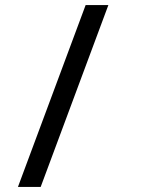

<svg xmlns="http://www.w3.org/2000/svg" viewBox="-20 -737 570 760"><path d="M51 3H141L409 -717H319Z"/></svg>

Font: Noto Sans Mono Condensed Medium
Style: Regular
Weight: 500
Width: 3
Designer: Monotype Design Team
Foundry: Monotype Imaging Inc.
Version: Version 2.014